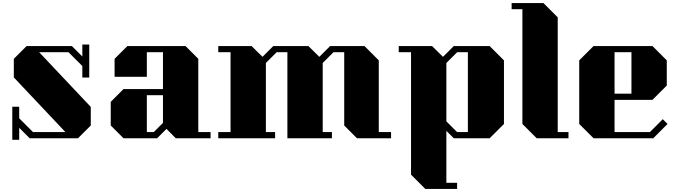

<svg xmlns="http://www.w3.org/2000/svg" viewBox="-20 -900 4401 1250"><path d="M105 10V-68L173 0H488L571 -83V-204L235 -560H426L516 -470V-395H561V-610H516V-532L448 -600H153L70 -517V-396L406 -40H195L105 -130V-205H60V10Z M784 0H1003L1064 -61L1124 0H1351V-40H1271V-517L1188 -600H809L726 -517V-400H936V-560H1041V-320H784L701 -237V-83ZM936 -280H1041V-100L981 -40H936Z M2526 -40V0H2304L2221 -83V-560H2151L2081 -490V-40H2141V0H1851V-560H1781L1711 -490V-40H1771V0H1401V-40H1481V-560H1401V-600H1618L1689 -530L1759 -600H1988L2059 -530L2129 -600H2353L2446 -507V-40Z M2656 -560V237L2749 330H2956V290H2886V-48L2934 0H3168L3261 -93V-507L3168 -600H2934L2864 -530L2793 -600H2576V-560ZM2886 -490 2956 -560H3026V-40H2956L2886 -110Z M3681 -40V0H3474L3381 -93V-840H3311V-880H3518L3611 -787V-40Z M3844 0H4233L4326 -93L4295 -124L4211 -40H3981V-250H4228L4321 -343V-507L4228 -600H3844L3751 -507V-93ZM3981 -560H4091V-290H3981Z"/></svg>

Font: Kumar One
Style: Regular
Weight: 400
Designer: Parimal Parmar
Foundry: Indian Type Foundry
Version: Version 1.000;PS 1.000;hotconv 1.0.88;makeotf.lib2.5.647800